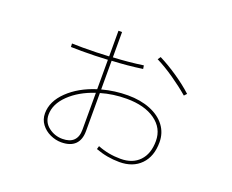

<svg xmlns="http://www.w3.org/2000/svg" viewBox="-107 -802 1214 1006"><g transform="rotate(20 500.0 -299.0)"><path d="M798 -149Q798 -70 754 -25Q710 20 635 20Q566 20 502 -4L507 -22Q567 2 635 2Q702 2 740 -38Q778 -78 778 -149Q778 -220 718.5 -262.5Q659 -305 559 -305Q484 -305 416 -285V-73Q416 -24 390 1.5Q364 27 313 27Q282 27 251.5 13Q221 -1 201.5 -27Q182 -53 182 -87Q182 -154 241.5 -211.5Q301 -269 396 -299V-463Q328 -459 250 -459Q208 -459 191 -460L190 -479Q208 -478 250 -478Q328 -478 396 -482V-625H416V-484Q501 -488 583 -500L586 -481Q503 -469 416 -465V-305Q487 -324 559 -324Q630 -324 684.5 -302Q739 -280 768.5 -240.5Q798 -201 798 -149ZM651 -571Q701 -546 754.5 -509.5Q808 -473 847 -437L834 -423Q792 -459 740 -495Q688 -531 640 -555ZM396 -279Q309 -250 255.5 -198Q202 -146 202 -87Q202 -44 236 -18Q270 8 313 8Q354 8 375 -12.5Q396 -33 396 -73Z"/></g></svg>

Font: IBM Plex Sans JP Thin
Style: Regular
Weight: 100
Designer: Mike Abbink; Paul van der Laan; Pieter van Rosmalen; Wujin Sim; Yejin Wi; Jinhee Kim; Boomi Park; Yona Kim; Kichan Ma
Foundry: Sandoll Inc.
Version: Version 1.001